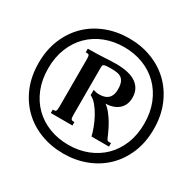

<svg xmlns="http://www.w3.org/2000/svg" viewBox="-161 -889 1062 1059"><g transform="rotate(30 370.0 -359.5)"><path d="M370.1 -48.8Q435.5 -48.8 491.5 -70.6Q547.4 -92.3 588.4 -132.6Q629.4 -172.9 652.6 -230.5Q675.8 -288.1 675.8 -359.4Q675.8 -430.7 652.6 -488.3Q629.4 -545.9 588.4 -586.4Q547.4 -627 491.5 -648.7Q435.5 -670.4 370.1 -670.4Q304.7 -670.4 248.5 -648.7Q192.4 -627 151.4 -586.4Q110.4 -545.9 87.2 -488.3Q64 -430.7 64 -359.4Q64 -288.1 87.2 -230.5Q110.4 -172.9 151.4 -132.6Q192.4 -92.3 248.5 -70.6Q304.7 -48.8 370.1 -48.8ZM370.1 6.8Q293 6.8 225.8 -18.8Q158.7 -44.4 109.4 -92Q60.1 -139.6 31.7 -207.3Q3.4 -274.9 3.4 -359.4Q3.4 -443.4 31.7 -511.2Q60.1 -579.1 109.4 -627Q158.7 -674.8 225.8 -700.4Q293 -726.1 370.1 -726.1Q447.3 -726.1 514.2 -700.4Q581.1 -674.8 630.4 -627Q679.7 -579.1 708 -511.2Q736.3 -443.4 736.3 -359.4Q736.3 -274.9 708 -207.3Q679.7 -139.6 630.4 -92Q581.1 -44.4 514.2 -18.8Q447.3 6.8 370.1 6.8ZM535.2 -201.2Q538.6 -192.9 541 -187.7Q543.5 -182.6 545.7 -179.7Q547.9 -176.8 550.5 -175.8Q553.2 -174.8 557.1 -174.8H570.3V-152.8H459Q453.6 -176.3 442.4 -205.8Q431.2 -235.4 415.8 -263.7Q400.4 -292 381.1 -315.2Q361.8 -338.4 340.8 -348.1V-381.8Q350.6 -378.9 358.2 -377Q365.7 -375 378.4 -375Q393.6 -375 407.5 -378.2Q421.4 -381.3 432.1 -389.9Q442.9 -398.4 449.2 -413.3Q455.6 -428.2 455.6 -451.2Q455.6 -477.5 449.2 -493.7Q442.9 -509.8 431.4 -518.1Q419.9 -526.4 403.3 -529.1Q386.7 -531.7 366.2 -531.7Q347.2 -531.7 336.7 -530.8Q326.2 -529.8 320.8 -527.3Q315.4 -524.9 314.2 -520.8Q313 -516.6 313 -509.8V-205.1Q313 -186.5 316.7 -180.7Q320.3 -174.8 328.6 -174.8H337.4V-152.8H199.7V-174.8H208Q216.3 -174.8 220 -180.7Q223.6 -186.5 223.6 -205.1V-509.8Q223.6 -528.3 220.5 -533.7Q217.3 -539.1 208 -539.1H199.2V-562Q234.4 -562 258.5 -563Q282.7 -564 301.8 -564.9Q320.8 -565.9 337.9 -566.9Q355 -567.9 376 -567.9Q462.9 -567.9 505.4 -537.4Q547.9 -506.8 547.9 -451.2Q547.9 -426.8 539.8 -408Q531.7 -389.2 516.8 -376.2Q502 -363.3 481.2 -356.2Q460.4 -349.1 435.1 -348.6Q454.1 -335 470.5 -314.2Q486.8 -293.5 499.8 -271.7Q512.7 -250 521.7 -230.7Q530.8 -211.4 535.2 -201.2Z"/></g></svg>

Font: Arian AMU Serif
Style: Bold
Weight: 700
Designer: Ruben Hakobyan (Tarumian)
Foundry: Ruben Hakobyan (Tarumian)
Version: Version 1.002